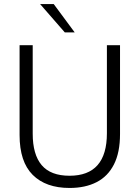

<svg xmlns="http://www.w3.org/2000/svg" viewBox="-20 -921 691 951"><path d="M324.5 10Q207 10 142 -54.8Q77 -119.5 77 -252V-697H142V-259Q142 -155.5 186.5 -103Q231 -50.5 324.5 -50.5Q509.5 -50.5 509.5 -261V-697H574.5V-257Q574.5 -166 544.5 -106.8Q514.5 -47.5 458.5 -18.8Q402.5 10 324.5 10ZM350 -760.5H301L178.5 -901H246Z"/></svg>

Font: Acari Sans Neue
Style: Regular
Weight: 400
Designer: Alfredo Marco Pradil (font), Cristiano Sobral (main changes)
Foundry: Hanken Design Co. (font), Cristiano Sobral (main changes)
Version: Version 2.459;March 19, 2022;FontCreator 14.0.0.2808 64-bit;